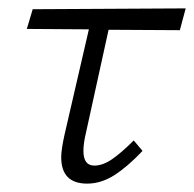

<svg xmlns="http://www.w3.org/2000/svg" viewBox="-20 -433 463 458"><path d="M185 -116Q179 -91 179 -73Q179 -38 205 -38Q225 -38 247 -53Q269 -68 299 -98L320 -73Q284 -35 252.5 -15Q221 5 188 5Q126 5 126 -58Q126 -76 134 -112L192 -363L44 -364L58 -411L423 -413L409 -361L239 -362Z"/></svg>

Font: Ysabeau Semilight
Style: Italic
Weight: 300
Italic angle: -12°
Designer: Christian Thalmann (Catharsis Fonts)
Version: Version 0.003